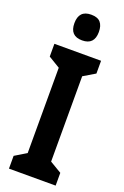

<svg xmlns="http://www.w3.org/2000/svg" viewBox="-175 -1046 665 1032"><g transform="rotate(20 157.5 -530.5)"><path d="M291 -66H24V-139L90 -179V-667L24 -707V-780H291V-707L224 -667V-179L291 -139ZM157 -995Q194 -995 210.5 -976Q227 -957 227 -921Q227 -848 157 -848Q87 -848 87 -921Q87 -995 157 -995Z"/></g></svg>

Font: Noto Sans Malayalam UI ExtraCondensed
Style: Bold
Weight: 700
Width: 2
Designer: Jelle Bosma - Monotype Design Team
Foundry: Monotype Imaging Inc.
Version: Version 2.104; ttfautohint (v1.8.4.7-5d5b)